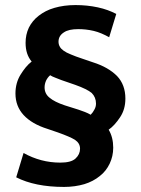

<svg xmlns="http://www.w3.org/2000/svg" viewBox="-20 -667 556 758"><path d="M44 33 73 -63C118 -38 166 -25 218 -25C246 -25 266 -30 278 -41C290 -52 296 -65 296 -80C296 -95 289 -106 276 -115C263 -123 240 -133 209 -144L168 -158C126 -171 94 -190 73 -213C52 -236 41 -264 41 -298C41 -326 48 -351 61 -372C74 -393 88 -411 105 -424C89 -443 81 -467 81 -498C81 -519 85 -539 94 -558C103 -576 116 -592 133 -605C150 -618 170 -629 195 -636C219 -643 247 -647 278 -647C309 -647 338 -644 366 -638C394 -632 418 -623 439 -612L411 -520C391 -531 371 -540 350 -545C329 -550 308 -552 289 -552C264 -552 245 -548 232 -539C218 -530 211 -518 211 -502C211 -495 213 -488 216 -483C219 -477 224 -472 231 -467C238 -462 247 -457 260 -452C272 -447 287 -441 306 -435L347 -421C388 -408 419 -390 442 -367C464 -344 475 -314 475 -278C475 -249 468 -225 454 -204C440 -183 425 -166 409 -155C421 -135 427 -111 427 -84C427 -61 422 -40 413 -21C404 -2 391 15 374 28C357 42 336 53 313 60C289 67 262 71 233 71C156 71 93 58 44 33ZM359 -258C359 -275 353 -289 342 -300C330 -310 308 -321 277 -332L222 -351C215 -354 207 -357 199 -360C190 -363 183 -367 178 -370C171 -364 166 -357 162 -349C158 -340 156 -331 156 -322C156 -305 163 -291 176 -281C189 -270 209 -260 236 -251L290 -234C299 -231 307 -228 315 -225C323 -222 331 -218 338 -214C344 -220 349 -227 353 -235C357 -242 359 -250 359 -258Z"/></svg>

Font: Holmes&Hills Bold
Style: Bold
Weight: 500
Designer: Noopur Datye, Girish Dalvi, Yashodeep Gholap, Pallavi Karambelkar
Foundry: Ek Type
Version: ""